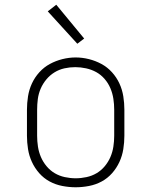

<svg xmlns="http://www.w3.org/2000/svg" viewBox="-20 -784 640 812"><path d="M300 8Q272 8 243.5 2.5Q215 -3 190 -16.5Q165 -30 146 -51.5Q127 -73 115 -99Q103 -125 98.5 -153.5Q94 -182 94 -210V-320Q94 -348 98.5 -376.5Q103 -405 115 -431Q127 -457 146.5 -478.5Q166 -500 191 -513.5Q216 -527 244 -534Q272 -541 300 -541Q328 -541 356 -534Q384 -527 409 -513.5Q434 -500 453.5 -478.5Q473 -457 485 -431Q497 -405 501.5 -376.5Q506 -348 506 -320V-210Q506 -182 501.5 -153.5Q497 -125 485 -99Q473 -73 454 -51.5Q435 -30 410 -16.5Q385 -3 356.5 2.5Q328 8 300 8ZM300 -30Q323 -30 346 -35Q369 -40 388.5 -51.5Q408 -63 423 -81Q438 -99 447 -120Q456 -141 459.5 -164Q463 -187 463 -210V-320Q463 -343 459.5 -366Q456 -389 447 -410.5Q438 -432 422.5 -450Q407 -468 387 -479Q367 -490 344 -495Q321 -500 298 -500Q275 -500 252.5 -495Q230 -490 210.5 -478Q191 -466 176 -448Q161 -430 152 -409Q143 -388 140 -365.5Q137 -343 137 -320V-210Q137 -187 140.5 -164Q144 -141 153 -120Q162 -99 177 -81Q192 -63 211.5 -51.5Q231 -40 254 -35Q277 -30 300 -30ZM307 -599 182 -736 218 -764 336 -621Z"/></svg>

Font: Iosevka Slab XLtEx
Style: Regular
Weight: 200
Width: 7
Monospace: yes
Designer: Belleve Invis
Foundry: Belleve Invis
Version: Version 11.1.0; ttfautohint (v1.8.3)